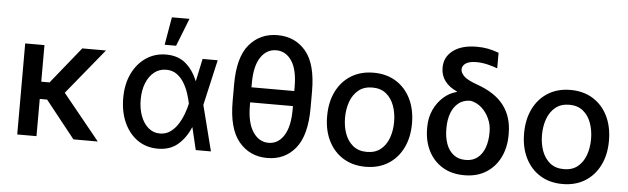

<svg xmlns="http://www.w3.org/2000/svg" viewBox="-49 -956 3747 1146"><g transform="rotate(5 1824.5 -383.0)"><path d="M196 -545.5V-326.3H245.7L422.6 -545.5H564.6L341.6 -272.7L563.2 0H417.3L240.1 -223H196V0H80.6V-545.5Z M920.5 11.4Q852.3 10.7 800.8 -25.7Q749.3 -62.1 720.5 -126.1Q691.8 -190 691.8 -272.7Q691.8 -355.1 721.9 -418.1Q752.1 -481.2 804.9 -516.9Q857.6 -552.6 925.1 -552.6Q997.2 -552.6 1043 -513.1Q1088.8 -473.7 1113.6 -410.5H1114.7L1143.5 -545.5H1234L1171.9 -272.7L1241.1 0H1150.2L1118.6 -133.2H1116.8Q1090.9 -70 1043.3 -28.9Q995.7 12.1 920.5 11.4ZM1085.2 -272.7 1084.9 -274.1Q1079.5 -300.4 1069.1 -332.7Q1058.6 -365.1 1041 -394.5Q1023.4 -424 997 -443.2Q970.5 -462.4 933.2 -462.4Q892.4 -462.4 861.7 -438Q831 -413.7 813.7 -370.7Q796.5 -327.8 796.5 -272Q796.5 -217 813 -173.5Q829.5 -130 859 -104.9Q888.5 -79.9 927.9 -79.9Q963.8 -79.9 990.8 -99.4Q1017.8 -119 1036.6 -149.1Q1055.4 -179.3 1067.3 -212.2Q1079.2 -245 1084.9 -271.3ZM910.5 -610.1 939.3 -777H1044.7L979 -610.1Z M1811.1 -409.8V-310.4Q1811.1 -146 1747.5 -68Q1683.9 9.9 1578.8 9.9Q1473.7 9.9 1408.7 -68Q1343.8 -146 1344.1 -310.4V-409.8Q1343.8 -572.8 1408.2 -649.3Q1472.7 -725.9 1577.4 -725.9Q1683.2 -725.9 1747.2 -649.5Q1811.1 -573.2 1811.1 -409.8ZM1448.9 -402.3H1705.3V-427.2Q1705.3 -530.2 1670.1 -582.7Q1634.9 -635.3 1577.4 -635.3Q1519.5 -635.3 1484.2 -582.2Q1448.9 -529.1 1448.9 -427.2ZM1705.3 -293.3V-312.1H1448.9V-293.3Q1448.9 -191.1 1484.9 -136Q1521 -81 1578.8 -81Q1636 -81 1670.6 -135.1Q1705.3 -189.3 1705.3 -293.3Z M2168 11Q2091.3 11 2034.1 -24.1Q1976.9 -59.3 1945.3 -122.7Q1913.7 -186.1 1913.7 -270.2Q1913.7 -355.1 1945.3 -418.7Q1976.9 -482.2 2034.1 -517.4Q2091.3 -552.6 2168 -552.6Q2245 -552.6 2302 -517.4Q2359 -482.2 2390.6 -418.7Q2422.2 -355.1 2422.2 -270.2Q2422.2 -186.1 2390.6 -122.7Q2359 -59.3 2302 -24.1Q2245 11 2168 11ZM2168.3 -78.1Q2218.4 -78.1 2250.9 -104.4Q2283.4 -130.7 2299.2 -174.5Q2315 -218.4 2315 -270.6Q2315 -322.8 2299.2 -366.8Q2283.4 -410.9 2250.9 -437.3Q2218.4 -463.8 2168.3 -463.8Q2118.3 -463.8 2085.6 -437.3Q2052.9 -410.9 2036.9 -366.8Q2021 -322.8 2021 -270.6Q2021 -218.4 2036.9 -174.5Q2052.9 -130.7 2085.6 -104.4Q2118.3 -78.1 2168.3 -78.1Z M2574.9 -617.9Q2574.6 -682.5 2626.2 -721.6Q2677.9 -760.7 2768.1 -760.7Q2805 -760.7 2835.8 -754.6Q2866.5 -748.6 2900.2 -736.2V-642.8Q2878.9 -651.3 2843.8 -660.2Q2808.6 -669 2773.1 -669Q2731.5 -669 2710 -654.8Q2688.6 -640.6 2688.6 -617.5Q2688.6 -600.1 2707.4 -579.5Q2726.2 -558.9 2785.9 -537.3Q2898.4 -498.2 2950.5 -429.3Q3002.5 -360.4 3002.5 -261.4V-251.4Q3002.5 -176.5 2973.2 -117.4Q2943.9 -58.2 2889.4 -24.1Q2834.9 9.9 2759.6 9.9Q2682.9 9.9 2628 -23.8Q2573.2 -57.5 2543.9 -116.1Q2514.6 -174.7 2514.6 -248.6V-258.5Q2514.6 -313.9 2536 -360.6Q2557.5 -407.3 2593.4 -439.1Q2629.3 -470.9 2672.9 -481.5L2672.6 -484.4Q2626.4 -504.6 2600.7 -538.5Q2574.9 -572.4 2574.9 -617.9ZM2629.3 -263.5V-254.3Q2629.3 -206.7 2643.3 -167.4Q2657.3 -128.2 2686.3 -104.9Q2715.2 -81.7 2759.6 -81.7Q2803.3 -81.7 2831.7 -104.9Q2860.1 -128.2 2873.9 -167.3Q2887.8 -206.3 2887.8 -254.3V-263.5Q2887.8 -301.8 2871.8 -338.4Q2855.8 -375 2827.1 -401.6Q2798.3 -428.3 2759.6 -436.1Q2715.2 -436.1 2686.3 -412.5Q2657.3 -388.8 2643.3 -349.8Q2629.3 -310.7 2629.3 -263.5Z M3348 11Q3271.3 11 3214.1 -24.1Q3157 -59.3 3125.4 -122.7Q3093.8 -186.1 3093.8 -270.2Q3093.8 -355.1 3125.4 -418.7Q3157 -482.2 3214.1 -517.4Q3271.3 -552.6 3348 -552.6Q3425.1 -552.6 3482.1 -517.4Q3539.1 -482.2 3570.7 -418.7Q3602.3 -355.1 3602.3 -270.2Q3602.3 -186.1 3570.7 -122.7Q3539.1 -59.3 3482.1 -24.1Q3425.1 11 3348 11ZM3348.4 -78.1Q3398.4 -78.1 3430.9 -104.4Q3463.4 -130.7 3479.2 -174.5Q3495 -218.4 3495 -270.6Q3495 -322.8 3479.2 -366.8Q3463.4 -410.9 3430.9 -437.3Q3398.4 -463.8 3348.4 -463.8Q3298.3 -463.8 3265.6 -437.3Q3233 -410.9 3217 -366.8Q3201 -322.8 3201 -270.6Q3201 -218.4 3217 -174.5Q3233 -130.7 3265.6 -104.4Q3298.3 -78.1 3348.4 -78.1Z"/></g></svg>

Font: Inter Zeller Medium
Style: Regular
Weight: 500
Designer: Rasmus Andersson; Joe Bland
Foundry: zeller
Version: Version 3.015;git-dec3a8cb1